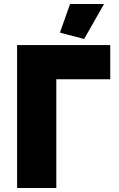

<svg xmlns="http://www.w3.org/2000/svg" viewBox="-20 -934 593 954"><path d="M397.9 -740.2 277.8 -772 328.1 -914.1H497.1ZM64.9 0V-710H527.8V-540H259.8V0Z"/></svg>

Font: Rawline Black
Style: Regular
Weight: 900
Designer: Matt McInerney, Pablo Impallari, Rodrigo Fuenzalida
Foundry: Matt McInerney, Pablo Impallari, Rodrigo Fuenzalida
Version: Version 4.020;PS 004.020;hotconv 1.0.88;makeotf.lib2.5.64775